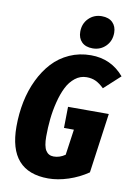

<svg xmlns="http://www.w3.org/2000/svg" viewBox="-102 -1007 768 1090"><g transform="rotate(10 282.0 -462.0)"><path d="M374 -752.9Q333.5 -752.9 311.3 -775.1Q289.1 -797.4 289.1 -834Q289.1 -880.9 319.6 -911.4Q350.1 -941.9 395 -941.9Q435.5 -941.9 457.8 -919.7Q480 -897.5 480 -860.8Q480 -814 449.5 -783.4Q418.9 -752.9 374 -752.9ZM373 -712.9Q489.7 -712.9 564 -625L471.2 -540Q445.8 -564.5 422.9 -575.2Q399.9 -585.9 370.1 -585.9Q333.5 -585.9 304 -562.5Q274.4 -539.1 255.9 -501.7Q237.3 -464.4 224.9 -414.8Q212.4 -365.2 207.3 -315.7Q202.1 -266.1 202.1 -214.8Q202.1 -158.7 217.5 -134.3Q232.9 -109.9 263.2 -109.9Q297.9 -109.9 329.1 -131.8L350.1 -279.8H293L294.9 -401.9H529.8L481.9 -57.1Q430.2 -21.5 369.4 -1.7Q308.6 18.1 253.9 18.1Q25.9 18.1 25.9 -241.2Q25.9 -315.9 40 -385Q54.2 -454.1 83 -513.9Q111.8 -573.7 152.6 -617.9Q193.4 -662.1 250 -687.5Q306.6 -712.9 373 -712.9Z"/></g></svg>

Font: Fira Sans Compressed ExtraBold
Style: Italic
Weight: 800
Width: 3
Italic angle: -8°
Designer: Carrois Corporate & Edenspiekermann AG
Foundry: Carrois Corporate GbR & Edenspiekermann AG
Version: Version 4.203;PS 004.203;hotconv 1.0.88;makeotf.lib2.5.64775